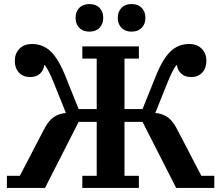

<svg xmlns="http://www.w3.org/2000/svg" viewBox="-20 -927 1091 947"><path d="M14 -60H78L193 -281Q216 -328 241.5 -347Q267 -366 305 -370L248 -512Q234 -547 223 -569Q212 -591 202 -605H198Q195 -580 177 -563.5Q159 -547 128 -547Q94 -547 73.5 -569Q53 -591 53 -628Q53 -662 75.5 -686Q98 -710 139 -710Q193 -710 232 -671.5Q271 -633 306 -543L368 -389H457V-638H386V-698H665V-638H594V-389H683L745 -543Q780 -633 819 -671.5Q858 -710 912 -710Q953 -710 975.5 -686Q998 -662 998 -628Q998 -591 977.5 -569Q957 -547 923 -547Q892 -547 874 -563.5Q856 -580 853 -605H849Q839 -591 828 -569Q817 -547 803 -512L746 -370Q784 -366 809.5 -347Q835 -328 858 -281L973 -60H1037V0H849L683 -326H594V-60H665V0H386V-60H457V-326H368L202 0H14ZM421 -771Q389 -771 371 -790Q353 -809 353 -837V-841Q353 -869 371 -888Q389 -907 421 -907Q453 -907 471 -888Q489 -869 489 -841V-837Q489 -809 471 -790Q453 -771 421 -771ZM629 -771Q597 -771 579 -790Q561 -809 561 -837V-841Q561 -869 579 -888Q597 -907 629 -907Q661 -907 679 -888Q697 -869 697 -841V-837Q697 -809 679 -790Q661 -771 629 -771Z"/></svg>

Font: IBM Plex Serif SmBld
Style: Regular
Weight: 600
Designer: Mike Abbink, Paul van der Laan, Pieter van Rosmalen
Foundry: Bold Monday
Version: Version 3.001